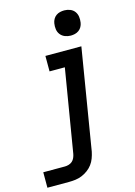

<svg xmlns="http://www.w3.org/2000/svg" viewBox="-183 -817 774 1104"><g transform="rotate(-15 203.5 -265.0)"><path d="M-43 215V123H86Q97 123 109 119.5Q121 116 130 108Q139 100 144 88.5Q149 77 151 66L233 -428H142V-520H356L257 81Q253 100 246 119Q239 138 227 154Q215 170 198 182.5Q181 195 162.5 202.5Q144 210 124.5 212.5Q105 215 86 215ZM314 -595Q296 -595 279.5 -601.5Q263 -608 252.5 -621.5Q242 -635 239.5 -652.5Q237 -670 240 -688Q242 -701 248.5 -712.5Q255 -724 265.5 -731.5Q276 -739 288.5 -742Q301 -745 314 -745Q332 -745 348.5 -738.5Q365 -732 375 -718.5Q385 -705 387.5 -687.5Q390 -670 387 -652Q385 -639 378.5 -627.5Q372 -616 361.5 -608.5Q351 -601 338.5 -598Q326 -595 314 -595Z"/></g></svg>

Font: Iosevka Etoile SmBdObl
Style: Regular
Weight: 600
Italic angle: -9°
Designer: Belleve Invis
Foundry: Belleve Invis
Version: Version 15.5.2; ttfautohint (v1.8.4)